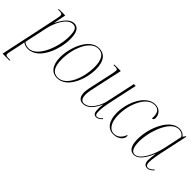

<svg xmlns="http://www.w3.org/2000/svg" viewBox="-17 -1198 2090 2090"><g transform="rotate(45 1028.0 -153.0)"><path d="M125 -429 -17 240H90L93 230H77C36 230 21 228 21 207C21 200 22 190 25 175L55 35C59 19 60 8 64 -14C84 0 107 10 140 10C306 10 393 -237 393 -391C393 -490 366 -546 302 -546C237 -546 183 -476 146 -394H144L171 -536H72L69 -526H82C120 -526 136 -523 136 -497C136 -484 131 -461 125 -429ZM141 0C104 0 78 -16 68 -27L124 -288C145 -390 210 -530 298 -530C345 -530 365 -500 365 -402C365 -244 276 0 141 0Z M588 10C747 10 823 -214 823 -356C823 -492 764 -546 686 -546C532 -546 453 -320 453 -177C453 -50 509 10 588 10ZM590 0C523 0 481 -47 481 -173C481 -333 556 -536 685 -536C754 -536 795 -482 795 -361C795 -209 725 0 590 0Z M1191 10C1221 10 1243 -10 1260 -29L1254 -37C1236 -17 1218 0 1194 0C1169 0 1166 -26 1166 -61C1166 -101 1174 -156 1184 -201L1256 -536H1228L1154 -193C1142 -137 1081 -2 990 -2C955 -2 936 -29 936 -88C936 -123 950 -186 960 -230L1027 -536H927L925 -526H940C978 -526 988 -523 988 -501C988 -487 979 -446 972 -413L932 -230C922 -187 908 -127 908 -90C908 -33 930 9 986 9C1051 9 1104 -43 1148 -142H1149C1144 -104 1143 -87 1143 -73C1143 -22 1151 10 1191 10Z M1453 10C1532 10 1577 -38 1577 -80C1577 -89 1573 -94 1570 -96C1549 -34 1509 0 1453 0C1391 0 1345 -64 1345 -183C1345 -349 1428 -536 1548 -536C1599 -536 1629 -511 1632 -443C1632 -433 1632 -422 1631 -411C1647 -411 1657 -419 1657 -443C1657 -493 1622 -546 1550 -546C1412 -546 1317 -350 1317 -184C1317 -55 1376 10 1453 10Z M1771 10C1820 10 1876 -33 1930 -162H1933C1927 -131 1922 -91 1922 -63C1921 -20 1937 10 1976 10C2005 10 2028 -6 2051 -31L2045 -39C2021 -14 2002 0 1979 0C1955 0 1945 -19 1945 -54C1945 -88 1956 -158 1965 -200L2037 -535H2029L2008 -505C1990 -528 1963 -546 1923 -546C1774 -546 1679 -309 1679 -143C1679 -44 1709 10 1771 10ZM1775 0C1736 0 1709 -36 1709 -135C1709 -287 1793 -536 1923 -536C1955 -536 1985 -521 2000 -492L1955 -281C1925 -143 1851 0 1775 0Z"/></g></svg>

Font: Noto Serif Display Condensed Thin
Style: Italic
Weight: 100
Width: 3
Italic angle: -12°
Designer: Monotype Design Team
Foundry: Monotype Imaging Inc.
Version: Version 2.009